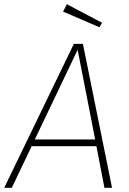

<svg xmlns="http://www.w3.org/2000/svg" viewBox="-33 -890 612 910"><path d="M451 -782 438 -761 266 -835 284 -870ZM462 0 424 -197H117L23 0H-13L317 -682H360L498 0ZM132 -229H418L335 -654Z"/></svg>

Font: Fira Sans UltraLight
Style: Italic
Weight: 200
Italic angle: -8°
Designer: Carrois Corporate & Edenspiekermann AG
Foundry: Carrois Corporate GbR & Edenspiekermann AG
Version: Version 4.203;PS 004.203;hotconv 1.0.88;makeotf.lib2.5.64775